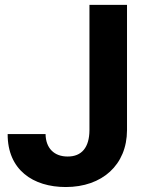

<svg xmlns="http://www.w3.org/2000/svg" viewBox="-20 -747 585 777"><path d="M342 -727.3V-220.2C341.6 -150.2 310.4 -113.3 253.9 -113.6C199.9 -113.3 165.1 -146.7 164.4 -204.5H11C10.3 -59.3 114 9.9 246.1 9.9C393.1 9.9 493.6 -79.2 494 -220.2V-727.3Z"/></svg>

Font: RED Number
Style: Bold
Weight: 700
Designer: RED UED
Foundry: rsms
Version: Version 1.003;FEAKit 1.0